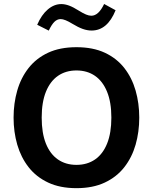

<svg xmlns="http://www.w3.org/2000/svg" viewBox="-20 -955 780 980"><path d="M370.2 -714.1Q286 -714.1 225.3 -685.8Q164.7 -657.4 125.7 -607.6Q86.6 -557.7 68 -492.7Q49.3 -427.7 49.3 -354.6Q49.3 -281.7 68.1 -216.6Q87 -151.5 126 -101.6Q165 -51.7 225.7 -23.2Q286.3 5.4 370.2 5.4Q454.2 5.4 514.8 -23.2Q575.5 -51.7 614.5 -101.6Q653.5 -151.5 672.2 -216.6Q690.8 -281.7 690.8 -354.6Q690.8 -427.7 672.2 -492.7Q653.5 -557.7 614.7 -607.6Q575.8 -657.4 515.2 -685.8Q454.5 -714.1 370.2 -714.1ZM370.2 -595.4Q424.8 -595.4 464.7 -568Q504.5 -540.5 526.4 -486.9Q548.4 -433.2 548.4 -354.6Q548.4 -276.4 526.8 -222.6Q505.2 -168.8 465.2 -141.1Q425.1 -113.5 370.2 -113.5Q315.5 -113.5 275.6 -141.1Q235.6 -168.8 214.2 -222.4Q192.8 -276 192.8 -354.6Q192.8 -433.2 214.5 -486.9Q236.3 -540.5 276.1 -568Q316 -595.4 370.2 -595.4ZM169.9 -828.6 228.9 -798.8Q243.5 -829.7 257.8 -843.7Q272.1 -857.6 289.7 -857.6Q310.5 -857.6 349.7 -833.5Q379.1 -815.6 402.5 -807.3Q425.8 -799.1 447.5 -799.1Q528.2 -799.1 570 -902.7L511.5 -934.7Q483.2 -874.7 446.2 -874.7Q434 -874.7 419.1 -880.9Q404.2 -887 381.7 -901Q354.1 -918.5 332.9 -926.4Q311.7 -934.2 292.9 -934.2Q256.2 -934.2 223.9 -906.7Q191.7 -879.3 169.9 -828.6Z"/></svg>

Font: Estedad-FD VF
Style: Regular
Weight: 100
Designer: Amin Abedi
Version: Version 7.3